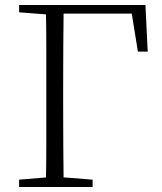

<svg xmlns="http://www.w3.org/2000/svg" viewBox="-20 -743 643 763"><path d="M162 0Q164 -83 164 -166Q164 -249 164 -332V-390Q164 -474 164 -557.5Q164 -641 162 -723H233Q232 -641 231.5 -557.5Q231 -474 231 -390V-332Q231 -249 231.5 -166Q232 -83 233 0ZM198 -689V-723H558L567 -538H528L498 -723L531 -689ZM56 0V-29L188 -40H209L348 -29V0ZM56 -694V-723H198V-684H188Z"/></svg>

Font: Noto Serif SC ExtraLight
Style: Regular
Weight: 200
Designer: Ryoko NISHIZUKA 西塚涼子 (kana & ideographs); Frank Grießhammer (Latin, Greek & Cyrillic); Wenlong ZHANG 张文龙 (bopomofo); San
Foundry: Adobe
Version: Version 2.002-H1;hotconv 1.1.0;makeotfexe 2.6.0